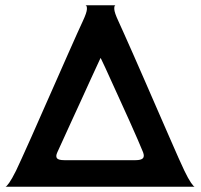

<svg xmlns="http://www.w3.org/2000/svg" viewBox="-20 -710 763 730"><path d="M1 0Q5 -1 15 -15Q25 -29 41 -61Q47 -74 62.5 -107.5Q78 -141 99 -188.5Q120 -236 144 -290.5Q168 -345 192 -399Q216 -453 237 -501Q258 -549 273.5 -583Q289 -617 295 -630Q310 -662 310.5 -675.5Q311 -689 305 -690H419Q414 -689 414.5 -675.5Q415 -662 430 -630Q436 -617 451 -583.5Q466 -550 487 -502.5Q508 -455 531.5 -401Q555 -347 578.5 -293Q602 -239 623 -191Q644 -143 659 -109Q674 -75 681 -61Q696 -30 706 -15.5Q716 -1 720 0ZM225 -101H495Q516 -101 523 -108Q530 -115 524 -131Q517 -149 503.5 -179.5Q490 -210 473 -248.5Q456 -287 436.5 -329Q417 -371 398.5 -412.5Q380 -454 363 -489H362Q345 -453 326 -411Q307 -369 287.5 -326.5Q268 -284 250.5 -246Q233 -208 219.5 -178Q206 -148 198 -131Q191 -116 196.5 -108.5Q202 -101 225 -101Z"/></svg>

Font: Red Rose SemiBold
Style: Regular
Weight: 600
Designer: Jaikishan Patel
Version: Version 2.000